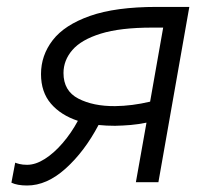

<svg xmlns="http://www.w3.org/2000/svg" viewBox="-20 -538 626 567"><path d="M319.8 -166.5Q293.9 -166.5 271 -168.9Q229.5 -90.3 173.8 -40.3Q118.2 9.8 60.1 9.8Q31.2 9.8 13.7 1.5L24.9 -57.6Q27.8 -56.2 37.4 -53.7Q46.9 -51.3 60.1 -51.3Q85 -51.3 112.3 -68.6Q139.6 -85.9 165 -115.5Q190.4 -145 210 -181.2Q159.7 -197.8 130.4 -231.9Q101.1 -266.1 101.1 -319.3Q101.1 -374.5 135.7 -419.4Q170.4 -464.4 245.8 -491Q321.3 -517.6 442.9 -517.6H539.1L447.8 0H381.3L412.6 -175.8Q388.7 -170.9 366 -168.9Q343.3 -167 319.8 -166.5ZM423.3 -237.8 461.9 -456.5H429.2Q335.4 -456.5 277.8 -438.7Q220.2 -420.9 193.8 -390.4Q167.5 -359.9 167.5 -322.3Q167.5 -269.5 211.4 -246.8Q255.4 -224.1 319.8 -224.6Q369.6 -225.1 423.3 -237.8Z"/></svg>

Font: Cascadia Mono Light
Style: Italic
Weight: 300
Italic angle: -10°
Monospace: yes
Designer: Aaron Bell
Foundry: Saja Typeworks
Version: Version 2404.023; ttfautohint (v1.8.4)